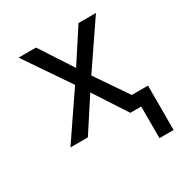

<svg xmlns="http://www.w3.org/2000/svg" viewBox="-163 -650 926 963"><g transform="rotate(-30 300.0 -168.5)"><path d="M486 183V0H423L300 -189L177 0H76L253 -260L76 -520H177L300 -331L423 -520H524L347 -260L474 -74H568V183Z"/></g></svg>

Font: Iosevka Aile
Style: Regular
Weight: 400
Designer: Belleve Invis
Foundry: Belleve Invis
Version: Version 28.0.1; ttfautohint (v1.8.4)